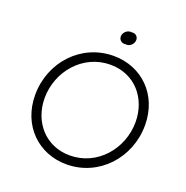

<svg xmlns="http://www.w3.org/2000/svg" viewBox="-162 -1090 1208 1250"><g transform="rotate(20 442.0 -465.0)"><path d="M432 12C655 12 827 -174 827 -402C827 -612 678 -757 482 -757C259 -757 87 -573 87 -344C87 -133 237 12 432 12ZM152 -346C152 -530 291 -696 482 -696C653 -696 762 -563 762 -400C762 -214 622 -50 433 -50C263 -50 152 -182 152 -346ZM481 -898C478 -874 495 -854 519 -854C522 -854 524 -854 526 -855C529 -854 531 -854 534 -854C558 -854 580 -874 583 -898C587 -922 570 -942 546 -942C543 -942 541 -942 538 -941C536 -942 534 -942 531 -942C507 -942 485 -922 481 -898Z"/></g></svg>

Font: Mluvka Light
Style: Italic
Weight: 300
Italic angle: -8°
Designer: Modified by Jiří Krblich, Original typeface by Gumpita Rahayu
Foundry: Gumpita Rahayu & Jiří Krblich
Version: Version 2.000;Glyphs 3.1.1 (3134)